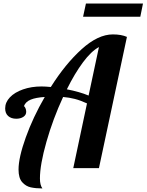

<svg xmlns="http://www.w3.org/2000/svg" viewBox="-20 -943 822 1077"><path d="M462 -923H782L767 -849H446ZM84 8Q84 -59 124.5 -172Q165 -285 231 -399Q181 -396 152 -384Q123 -372 114 -347Q118 -347 122.5 -337Q127 -327 127 -316Q127 -298 111 -287.5Q95 -277 71 -277Q43 -277 26 -292Q9 -307 9 -335Q9 -369 35.5 -397Q62 -425 109 -441.5Q156 -458 213 -458Q234 -458 265 -455Q347 -585 438.5 -667.5Q530 -750 613 -750Q661 -750 692 -736L535 0H391L468 -363Q431 -380 400 -388Q369 -396 334 -399Q277 -276 240.5 -147.5Q204 -19 204 58Q204 96 218 114Q181 114 153 108Q125 102 104.5 79Q84 56 84 8ZM535 -679Q492 -656 445.5 -593.5Q399 -531 355 -442Q427 -428 477 -407Z"/></svg>

Font: Lobster
Style: Regular
Weight: 400
Designer: Impallari Type
Foundry: Impallari Type
Version: Version 2.100